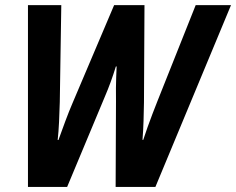

<svg xmlns="http://www.w3.org/2000/svg" viewBox="-20 -734 927 754"><path d="M89.8 0V-713.9H220.7L214.8 -333.5Q213.9 -294.4 211.9 -255.1Q210 -215.8 206.5 -184.1H209.5Q222.2 -219.7 236.6 -258.3Q251 -296.9 264.6 -328.6L428.2 -713.9H547.4L545.4 -331.5Q544.9 -297.9 543.7 -259.3Q542.5 -220.7 539.6 -184.6H542.5Q550.8 -209.5 559.8 -235.4Q568.8 -261.2 578.9 -287.1Q588.9 -313 598.1 -336.4L748.5 -713.9H887.2L590.3 0H434.1L435.5 -336.9Q435.1 -365.7 435.3 -388.2Q435.5 -410.6 436.3 -431.2Q437 -451.7 438 -473.1H435.1Q425.3 -441.4 414.6 -411.9Q403.8 -382.3 391.6 -354L243.7 0Z"/></svg>

Font: Open Sans SemiCondensed
Style: Bold Italic
Weight: 700
Width: 4
Italic angle: -12°
Designer: Monotype Design Team
Foundry: Monotype Imaging Inc.
Version: Version 3.003